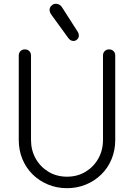

<svg xmlns="http://www.w3.org/2000/svg" viewBox="-20 -968 699 1003"><path d="M330 15Q277 15 231 -4Q185 -23 150.5 -57Q116 -91 97 -137Q78 -183 78 -237V-678Q78 -692 87 -701Q96 -710 110 -710Q124 -710 133 -701Q142 -692 142 -678V-237Q142 -183 166.5 -139.5Q191 -96 233.5 -70.5Q276 -45 330 -45Q384 -45 426.5 -70.5Q469 -96 493.5 -139.5Q518 -183 518 -237V-678Q518 -692 527 -701Q536 -710 550 -710Q564 -710 573 -701Q582 -692 582 -678V-237Q582 -183 563 -137Q544 -91 509.5 -57Q475 -23 429 -4Q383 15 330 15ZM364 -754Q348 -754 337 -769L250 -889Q244 -897 241.5 -903.5Q239 -910 239 -916Q239 -927 246 -935.5Q253 -944 263 -947Q274 -950 285.5 -945.5Q297 -941 304 -930L386 -802Q392 -793 392 -783Q392 -771 383.5 -762.5Q375 -754 364 -754Z"/></svg>

Font: National Park Light
Style: Regular
Weight: 300
Designer: Andrea Herstowski, Ben Hoepner
Version: Version 1.009